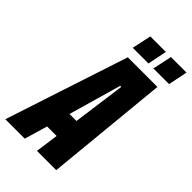

<svg xmlns="http://www.w3.org/2000/svg" viewBox="-301 -931 1013 1013"><g transform="rotate(45 205.0 -425.0)"><path d="M-46 0 180 -688H401L334 0H190L208 -129H137L99 0ZM174 -259H226L266 -553H258ZM317 -742 340 -850H456L434 -742ZM163 -742 186 -850H302L280 -742Z"/></g></svg>

Font: Saira ExtraCondensed Black
Style: Italic
Weight: 900
Width: 2
Italic angle: -12°
Designer: Hector Gatti with collaboration of the Omnibus-Type team
Foundry: Omnibus-Type
Version: Version 1.101